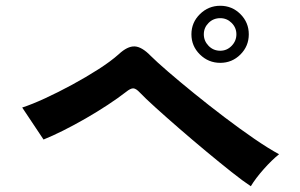

<svg xmlns="http://www.w3.org/2000/svg" viewBox="-20 -749 1040 666"><path d="M850 -103Q824 -120 783 -152.5Q742 -185 694.5 -224.5Q647 -264 601.5 -303.5Q556 -343 519.5 -376Q483 -409 465 -428Q452 -442 442.5 -442.5Q433 -443 417 -430Q390 -409 353.5 -385Q317 -361 277 -338Q237 -315 199 -296Q161 -277 131 -265L57 -376Q91 -387 136.5 -408Q182 -429 230 -455Q278 -481 321 -508.5Q364 -536 392 -561Q422 -589 447 -588Q472 -587 503 -555Q523 -535 563 -500.5Q603 -466 653.5 -425Q704 -384 758 -343Q812 -302 861.5 -268Q911 -234 948 -214Q923 -194 895 -162.5Q867 -131 850 -103ZM744 -531Q703 -531 673.5 -560Q644 -589 644 -630Q644 -671 673.5 -700Q703 -729 744 -729Q785 -729 814 -700Q843 -671 843 -630Q843 -589 814 -560Q785 -531 744 -531ZM744 -573Q767 -573 783.5 -590Q800 -607 800 -630Q800 -653 783.5 -669.5Q767 -686 744 -686Q720 -686 703.5 -669.5Q687 -653 687 -630Q687 -607 703.5 -590Q720 -573 744 -573Z"/></svg>

Font: Zen Kaku Gothic New
Style: Bold
Weight: 700
Designer: Yoshimichi Ohira
Foundry: Positype
Version: Version 1.002